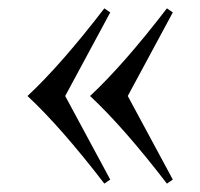

<svg xmlns="http://www.w3.org/2000/svg" viewBox="-20 -458 480 460"><path d="M136.2 -228 244.1 -27.8 230 -18.1Q126.5 -152.8 45.9 -228Q126.5 -303.2 230 -438L244.1 -428.2ZM286.1 -228 394 -27.8 379.9 -18.1Q276.4 -152.8 195.8 -228Q276.4 -303.2 379.9 -438L394 -428.2Z"/></svg>

Font: Flanker Steampunk
Style: Regular
Weight: 400
Designer: Alexey Kryukov, Leonardo Di Lena
Foundry: Alexey Kryukov, Leonardo Di Lena
Version: 1.210